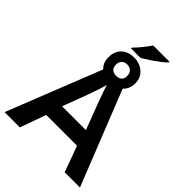

<svg xmlns="http://www.w3.org/2000/svg" viewBox="-269 -1083 1208 1208"><g transform="rotate(45 335.5 -479.0)"><path d="M280 -854Q301 -875 325 -904.5Q349 -934 365 -958H509V-951Q498 -939 472 -919Q446 -899 416 -879Q386 -859 364 -846H280ZM249 -629Q218 -657 218 -707Q218 -760 250 -790Q282 -820 334 -820Q384 -820 419 -790Q454 -760 454 -708Q454 -683 445 -663Q436 -643 421 -630L671 0H535L472 -173H198L136 0H0ZM334 -658Q385 -658 385 -707Q385 -731 370.5 -744.5Q356 -758 334 -758Q312 -758 298 -744.5Q284 -731 284 -707Q284 -684 297 -671Q310 -658 334 -658ZM230 -282H442L379 -448Q374 -462 365 -486Q356 -510 347.5 -535Q339 -560 335 -577Q331 -561 322 -534Q313 -507 304.5 -482Q296 -457 292 -447Z"/></g></svg>

Font: Noto Sans SemiBold
Style: Regular
Weight: 600
Designer: Monotype Design Team
Foundry: Monotype Imaging Inc.
Version: Version 2.007